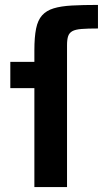

<svg xmlns="http://www.w3.org/2000/svg" viewBox="-20 -762 424 782"><path d="M120 0V-403H22V-510H120V-557Q120 -611 127 -645.5Q134 -680 151.5 -699.5Q169 -719 198.5 -728Q228 -737 272.5 -739.5Q317 -742 379 -742V-646Q337 -646 312 -644Q287 -642 274.5 -635Q262 -628 257.5 -614.5Q253 -601 253 -578V0Z"/></svg>

Font: Saira Thin SemiBold
Style: Regular
Weight: 600
Version: Version 1.101